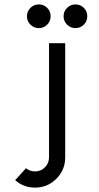

<svg xmlns="http://www.w3.org/2000/svg" viewBox="-20 -645 447 870"><path d="M138.7 205.1Q86.9 205.1 48.8 171.4L97.7 117.2Q115.2 131.8 138.7 131.8Q165 131.8 183.6 113.3Q202.1 94.7 202.1 68.4V-449.2H275.4V68.4Q275.4 125 235.4 165Q195.3 205.1 138.7 205.1ZM155.8 -517.6Q133.8 -517.6 117.9 -533.4Q102.1 -549.3 102.1 -571.3Q102.1 -593.8 117.9 -609.4Q133.8 -625 155.8 -625Q178.2 -625 193.8 -609.4Q209.5 -593.8 209.5 -571.3Q209.5 -549.3 193.8 -533.4Q178.2 -517.6 155.8 -517.6ZM321.8 -517.6Q299.8 -517.6 283.9 -533.4Q268.1 -549.3 268.1 -571.3Q268.1 -593.8 283.9 -609.4Q299.8 -625 321.8 -625Q344.2 -625 359.9 -609.4Q375.5 -593.8 375.5 -571.3Q375.5 -549.3 359.9 -533.4Q344.2 -517.6 321.8 -517.6Z"/></svg>

Font: Catrinity
Style: Regular
Weight: 400
Designer: Alexander Lange
Foundry: High-Logic / Made with FontCreator
Version: Version 2.090;May 20, 2024;FontCreator 15.0.0.2974 64-bit